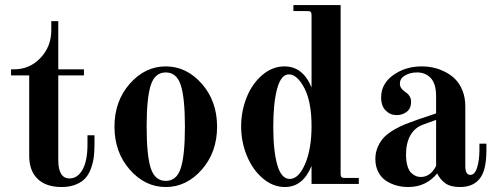

<svg xmlns="http://www.w3.org/2000/svg" viewBox="-20 -732 1985 764"><path d="M211.9 -647.9V-456.1H314V-432.1H211.9V-95.2Q211.9 -22 256.8 -22Q288.6 -22 308.3 -56.6Q328.1 -91.3 328.1 -158.2V-193.8H356V-158.2Q356 -130.4 353.3 -107.9Q350.6 -85.4 342.3 -62.3Q334 -39.1 320.1 -23.4Q306.2 -7.8 282 2.2Q257.8 12.2 225.1 12.2Q163.1 12.2 129.6 -20.3Q96.2 -52.7 96.2 -111.8V-432.1H23.9V-456.1H36.1Q98.1 -456.1 141.1 -501.5Q184.1 -546.9 184.1 -611.8V-647.9Z M699.5 -392.8Q683.1 -443.8 639.6 -443.8Q596.2 -443.8 579.8 -392.8Q563.5 -341.8 563.5 -228Q563.5 -114.3 579.8 -63.2Q596.2 -12.2 639.6 -12.2Q683.1 -12.2 699.5 -63.2Q715.8 -114.3 715.8 -228Q715.8 -341.8 699.5 -392.8ZM496.3 -398.7Q557.1 -467.8 639.6 -467.8Q722.2 -467.8 783 -398.7Q843.8 -329.6 843.8 -228Q843.8 -126.5 783 -57.1Q722.2 12.2 639.6 12.2Q557.1 12.2 496.3 -57.1Q435.5 -126.5 435.5 -228Q435.5 -329.6 496.3 -398.7Z M1132.8 -20Q1168.5 -20 1194.1 -79.6Q1219.7 -139.2 1219.7 -230Q1219.7 -326.7 1191.2 -381.3Q1162.6 -436 1129.4 -436Q1098.6 -436 1083 -379.9Q1067.4 -323.7 1067.4 -227.1Q1067.4 -130.9 1083.5 -75.4Q1099.6 -20 1132.8 -20ZM1219.7 -383.8V-671.9Q1219.7 -681.2 1216.3 -684.6Q1212.9 -688 1203.6 -688H1147.5V-711.9H1335.4V-40Q1335.4 -30.8 1338.9 -27.3Q1342.3 -23.9 1351.6 -23.9H1407.7V0H1219.7V-71.8Q1185.5 12.2 1113.8 12.2Q1065.9 12.2 1025.4 -22.5Q984.9 -57.1 962.2 -112.5Q939.5 -168 939.5 -229Q939.5 -289.1 961.2 -343.8Q982.9 -398.4 1023.2 -433.1Q1063.5 -467.8 1111.8 -467.8Q1185.5 -467.8 1219.7 -383.8Z M1715.3 -254.9 1662.6 -235.8Q1629.9 -223.6 1612.8 -193.1Q1595.7 -162.6 1595.7 -117.2Q1595.7 -89.8 1601.6 -70.8Q1607.4 -51.8 1617.2 -43.2Q1627 -34.7 1635.7 -31.2Q1644.5 -27.8 1654.3 -27.8Q1692.9 -27.8 1715.3 -71.8ZM1915.5 -160.2V-134.8Q1915.5 -61 1893.6 -27.8Q1867.7 12.2 1810.5 12.2Q1773.4 12.2 1752.7 -2.2Q1731.9 -16.6 1719.7 -42Q1675.3 12.2 1604.5 12.2Q1580.1 12.2 1557.9 6.1Q1535.6 0 1516.4 -12.5Q1497.1 -24.9 1485.4 -47.4Q1473.6 -69.8 1473.6 -99.1Q1473.6 -126 1483.9 -148.7Q1494.1 -171.4 1509.3 -186.8Q1524.4 -202.1 1548.6 -216.1Q1572.8 -230 1593 -238Q1613.3 -246.1 1641.6 -255.9L1715.3 -280.8V-349.1Q1715.3 -398.9 1694.1 -421.4Q1672.9 -443.8 1639.6 -443.8Q1612.3 -443.8 1591.8 -431.9Q1571.3 -419.9 1571.3 -399.9Q1571.3 -389.6 1575.9 -382.3Q1580.6 -375 1587.2 -370.4Q1593.8 -365.7 1600.1 -360.6Q1606.4 -355.5 1611.1 -346.9Q1615.7 -338.4 1615.7 -326.2Q1615.7 -300.3 1598.4 -287.1Q1581.1 -273.9 1558.6 -273.9Q1533.2 -273.9 1514.9 -292Q1496.6 -310.1 1496.6 -344.2Q1496.6 -398.9 1544.9 -433.3Q1593.3 -467.8 1657.7 -467.8Q1681.2 -467.8 1704.1 -462.9Q1727.1 -458 1750.5 -446.3Q1773.9 -434.6 1791.5 -417Q1809.1 -399.4 1820.3 -371.6Q1831.5 -343.8 1831.5 -309.1V-71.8Q1831.5 -36.1 1851.6 -36.1Q1869.6 -36.1 1878.7 -65.9Q1887.7 -95.7 1887.7 -134.8V-160.2Z"/></svg>

Font: Flanker Steampunk
Style: Bold
Weight: 700
Designer: Alexey Kryukov, Leonardo Di Lena
Foundry: Alexey Kryukov, Leonardo Di Lena
Version: 1.210